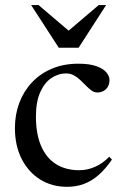

<svg xmlns="http://www.w3.org/2000/svg" viewBox="-20 -710 474 740"><path d="M282 -464.5Q325 -464.5 351.5 -455Q378 -445.5 390 -431Q402 -416.5 402 -401.5Q402 -387 396 -376.2Q390 -365.5 379.2 -359.5Q368.5 -353.5 354.5 -353.5Q343.5 -353.5 333 -361Q322.5 -368.5 311.8 -379.5Q301 -390.5 289.5 -401.5Q278 -412.5 264.5 -419.8Q251 -427 235 -427Q204.5 -427 178 -409.2Q151.5 -391.5 135 -354.5Q118.5 -317.5 118.5 -261Q118.5 -193.5 138.5 -147.2Q158.5 -101 195.8 -77.5Q233 -54 285.5 -54Q317 -54 346.8 -67.2Q376.5 -80.5 401 -106L411.5 -95Q386 -58 359.2 -34.8Q332.5 -11.5 302.8 -0.8Q273 10 238.5 10Q180 10 134.8 -18.2Q89.5 -46.5 63.5 -97.5Q37.5 -148.5 37.5 -216.5Q37.5 -268 54.2 -313Q71 -358 102.8 -392Q134.5 -426 179.8 -445.2Q225 -464.5 282 -464.5ZM255.5 -582.5H233.5L360.5 -690.5H389L283 -526H206.5L100 -690.5H128.5Z"/></svg>

Font: Newsreader 36pt
Style: Regular
Weight: 400
Designer: Hugues Gentile
Foundry: Production Type
Version: Version 1.003